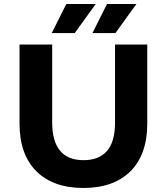

<svg xmlns="http://www.w3.org/2000/svg" viewBox="-20 -921 828 953"><path d="M77 -308V-700H239V-314Q239 -126 395 -126Q471 -126 511 -171.5Q551 -217 551 -314V-700H711V-308Q711 -154 627.5 -71Q544 12 394 12Q244 12 160.5 -71Q77 -154 77 -308ZM309 -901H455L351 -757H237ZM511 -901H657L553 -757H439Z"/></svg>

Font: mBank
Style: Bold
Weight: 700
Designer: Julieta Ulanovsky
Foundry: Julieta Ulanovsky
Version: Version 7.200